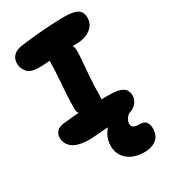

<svg xmlns="http://www.w3.org/2000/svg" viewBox="-228 -815 1021 1163"><g transform="rotate(-30 282.5 -233.0)"><path d="M134 -519Q75 -519 51.5 -545.5Q28 -572 28 -608Q28 -642 50.5 -662.5Q73 -683 111 -687Q171 -695 227 -700Q283 -705 331.5 -707.5Q380 -710 417 -710Q481 -710 509 -693Q537 -676 537 -635Q537 -588 498 -559.5Q459 -531 400 -531Q356 -531 320.5 -530Q285 -529 257 -527Q229 -525 206.5 -523Q184 -521 166.5 -520Q149 -519 134 -519ZM301 -120Q252 -120 222 -141Q192 -162 192 -197Q192 -254 196 -308.5Q200 -363 203.5 -413Q207 -463 207 -504Q207 -545 221.5 -565Q236 -585 274 -585Q318 -585 350 -559Q382 -533 382 -495Q382 -466 378 -420.5Q374 -375 369.5 -316.5Q365 -258 365 -189Q365 -120 301 -120ZM181 11Q99 11 63 -17Q27 -45 27 -88Q27 -114 43 -131Q59 -148 92 -152Q140 -157 174 -160Q208 -163 235.5 -164Q263 -165 288.5 -165Q314 -165 343.5 -164.5Q373 -164 413 -164Q464 -164 491 -154.5Q518 -145 528 -128.5Q538 -112 538 -91Q538 -54 506.5 -27Q475 0 404 0Q353 0 309 2.5Q265 5 232.5 8Q200 11 181 11ZM432 244Q356 244 313 206.5Q270 169 270 110Q270 64 294.5 25.5Q319 -13 361 -36.5Q403 -60 456 -60Q470 -60 480.5 -55Q491 -50 491 -37Q491 -31 487.5 -26Q484 -21 473 -13Q453 2 443.5 17Q434 32 434 50Q434 65 445 73.5Q456 82 486 82Q521 82 533 100.5Q545 119 545 142Q545 195 512.5 219.5Q480 244 432 244Z"/></g></svg>

Font: Shantell Sans ExtraBold
Style: Regular
Weight: 800
Designer: Stephen Nixon, Anya Danilova, Shantell Martin
Foundry: Arrow Type
Version: Version 1.011;[c5ecc13dd]